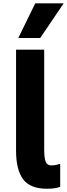

<svg xmlns="http://www.w3.org/2000/svg" viewBox="-20 -1116 409 1173"><path d="M78.1 -195.3V-812.5H250V-204.1Q250 -149.4 259.3 -127.4Q268.6 -105.5 293.5 -105.5Q318.4 -105.5 347.7 -115.2V25.4Q317.4 37.1 267.6 37.1Q164.1 37.1 121.1 -21Q78.1 -79.1 78.1 -195.3ZM91.8 -883.8 195.3 -1095.7H369.1L225.6 -883.8Z"/></svg>

Font: GenEi M Gothic v2 Heavy
Style: Regular
Weight: 800
Version: Version 2.0